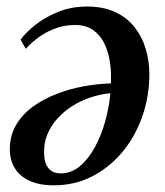

<svg xmlns="http://www.w3.org/2000/svg" viewBox="-20 -553 505 588"><path d="M43 -431.5Q58 -452.5 87.2 -476Q116.5 -499.5 157 -516.2Q197.5 -533 247 -533Q296 -533 332.2 -516.2Q368.5 -499.5 391.8 -470.2Q415 -441 426.2 -403.5Q437.5 -366 437.5 -324.5Q437 -255.5 415 -194.2Q393 -133 353.8 -86.2Q314.5 -39.5 261.5 -12.5Q208.5 14.5 145.5 14.5Q99.5 14.5 69.5 0.2Q39.5 -14 25 -38.5Q10.5 -63 10 -94.5Q10 -137.5 29.2 -170.2Q48.5 -203 81 -226.5Q113.5 -250 153.8 -265.5Q194 -281 237 -288.8Q280 -296.5 319.5 -297.5Q321.5 -332 316.5 -364Q311.5 -396 298.8 -421.5Q286 -447 264 -461.8Q242 -476.5 210 -476.5Q180 -476.5 153 -467.2Q126 -458 102.2 -441.5Q78.5 -425 59 -403.5ZM166 -22Q198 -22 224 -43.5Q250 -65 269.8 -100.8Q289.5 -136.5 301.8 -180Q314 -223.5 318 -267.5Q286 -264.5 256 -254.2Q226 -244 200.2 -227.5Q174.5 -211 155.2 -189.2Q136 -167.5 125.2 -141.8Q114.5 -116 115 -87Q115 -54.5 128.2 -38.2Q141.5 -22 166 -22Z"/></svg>

Font: Merriweather 96pt Medium
Style: Italic
Weight: 500
Italic angle: -7.8°
Version: Version 2.101